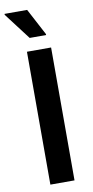

<svg xmlns="http://www.w3.org/2000/svg" viewBox="-106 -938 474 979"><g transform="rotate(-10 131.0 -449.0)"><path d="M72 0V-688H197V0ZM98 -755 -7 -893V-898H110L183 -760V-755Z"/></g></svg>

Font: Saira SemiCondensed SemiBold
Style: Regular
Weight: 600
Width: 4
Designer: Hector Gatti with collaboration of the Omnibus-Type team
Foundry: Omnibus-Type
Version: Version 1.101